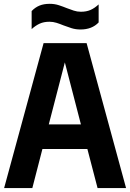

<svg xmlns="http://www.w3.org/2000/svg" viewBox="-20 -960 664 980"><path d="M1 0 202.5 -740H422L623.5 0H478L426 -199.5H196.5L145 0ZM229 -325H393L311 -641.5ZM391 -809.5Q366.5 -809.5 345 -816.2Q323.5 -823 304 -830.5Q286 -838 268.5 -843.5Q251 -849 232.5 -849Q204 -849 183 -839.5Q162 -830 141.5 -811.5V-903.5Q159 -922 181 -931.2Q203 -940.5 234 -940.5Q258.5 -940.5 280 -933.5Q301.5 -926.5 321 -918.5Q339 -911.5 356.5 -905.8Q374 -900 392.5 -900Q421 -900 442 -909.2Q463 -918.5 483.5 -937.5V-845.5Q449.5 -809.5 391 -809.5Z"/></svg>

Font: Encode Sans Cnd
Style: Bold
Weight: 700
Width: 3
Designer: Multiple Designers
Foundry: Impallari Type
Version: Version 3.002; ttfautohint (v1.8.3) -l 8 -r 50 -G 200 -x 14 